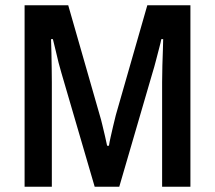

<svg xmlns="http://www.w3.org/2000/svg" viewBox="-20 -706 813 726"><path d="M73 0V-686H238L357 -271Q362 -255 367 -233.5Q372 -212 377 -191.5Q382 -171 385 -155H392Q394 -169 398.5 -188.5Q403 -208 408 -230Q413 -252 418 -271L537 -686H700V0H593V-395Q593 -425 594 -458.5Q595 -492 596 -519.5Q597 -547 597 -558H590Q588 -547 582 -524.5Q576 -502 569.5 -476.5Q563 -451 557 -432L431 0H338L212 -431Q207 -447 201.5 -469Q196 -491 190.5 -515Q185 -539 180 -558H173Q174 -536 174.5 -506.5Q175 -477 175.5 -447.5Q176 -418 176 -395V0Z"/></svg>

Font: Archivo SemiCondensed Medium
Style: Regular
Weight: 500
Width: 4
Designer: Hector Gatti
Foundry: Omnibus-Type
Version: Version 2.001